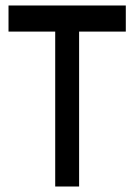

<svg xmlns="http://www.w3.org/2000/svg" viewBox="-20 -679 488 699"><path d="M438 -659V-564H268V0H181V-564H11V-659Z"/></svg>

Font: uoriya05
Style: Book
Weight: 400
Designer: Jelle Bosma - Monotype Design Team
Foundry: Monotype Imaging Inc.
Version: Version 2.003